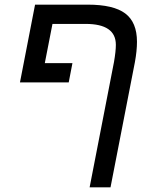

<svg xmlns="http://www.w3.org/2000/svg" viewBox="-20 -619 663 827"><path d="M561 -351 456 188H366L471 -352Q479 -398 479 -426Q479 -516 349 -516H206L173 -347H292L276 -264H66L131 -599H358Q469 -599 519.5 -561Q570 -523 570 -439Q570 -400 561 -351Z"/></svg>

Font: Libra Sans
Style: Italic
Weight: 400
Italic angle: -12°
Foundry: Context Ltd
Version: Version 1.002